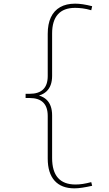

<svg xmlns="http://www.w3.org/2000/svg" viewBox="-20 -816 596 1050"><path d="M391 -773Q328 -773 296.5 -737.5Q265 -702 265 -633V-401Q265 -345 234 -316Q203 -287 142 -287V-303Q241 -303 241 -400V-631Q241 -684.5 258.2 -721.2Q275.5 -758 309 -777Q342.5 -796 391 -796Q410.5 -796 433.8 -792.5Q457 -789 484 -782L479 -760Q453.5 -767.5 432 -770.2Q410.5 -773 391 -773ZM120 -303H142V-280H120ZM393 193Q412.5 193 433.5 189.8Q454.5 186.5 479 180L484 200Q455.5 206.5 431 210.2Q406.5 214 387 214Q316 214 278.5 172.2Q241 130.5 241 51V-182Q241 -231 216.2 -255.5Q191.5 -280 142 -280V-300Q203.5 -300 234.2 -271Q265 -242 265 -185V48Q265 193 393 193Z"/></svg>

Font: Hepta Slab ExtraLight
Style: Regular
Weight: 200
Designer: Michael LaGattuta
Foundry: Michael LaGattuta
Version: Version 1.100